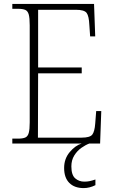

<svg xmlns="http://www.w3.org/2000/svg" viewBox="-20 -734 584 982"><path d="M43 0V-25H72Q96 -25 109 -30.5Q122 -36 127 -54Q132 -72 132 -108V-605Q132 -642 127 -660Q122 -678 109 -683.5Q96 -689 72 -689H43V-714H461L467 -548H441L437 -606Q435 -652 423 -668Q411 -684 368 -684H175V-389H398V-359H175L174 -30H397Q440 -30 452 -45.5Q464 -61 467 -102L472 -166H498L492 0ZM408 228Q361 228 334.5 201.5Q308 175 308 125Q308 78 336.5 44Q365 10 398 0H437Q418 7 396.5 22Q375 37 360 61Q345 85 345 117Q345 161 364.5 178Q384 195 411 195Q426 195 438 192.5Q450 190 468 184V213Q438 228 408 228Z"/></svg>

Font: Noto Serif SemiCondensed ExtraLight
Style: Regular
Weight: 200
Width: 4
Designer: Monotype Design Team
Foundry: Monotype Imaging Inc.
Version: Version 2.014